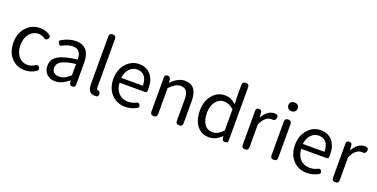

<svg xmlns="http://www.w3.org/2000/svg" viewBox="-21 -1607 4779 2432"><g transform="rotate(20 2368.5 -391.5)"><path d="M306 13Q195 13 125 -62Q51 -139 51 -271Q51 -401 130 -482Q203 -557 313 -557Q387 -557 445 -514Q472 -492 450 -464Q425 -431 392 -458Q356 -481 316 -481Q242 -481 194 -422.5Q146 -364 146 -270.5Q146 -177 192.5 -120Q239 -63 314 -63Q363 -63 410 -93Q442 -117 464 -83Q481 -55 455 -35Q388 13 306 13Z M715 13Q645 13 601 -27Q556 -69 556 -141Q556 -229 636 -277Q715 -324 890 -344Q890 -481 778 -481Q716 -481 645 -442Q614 -423 596 -456Q587 -472 588 -482Q589 -492 604 -501Q702 -557 793 -557Q889 -557 937 -496Q981 -439 981 -334V-167V-37Q981 0 942 0Q906 0 902 -34L898 -65H895Q801 13 715 13ZM741 -60Q779 -60 816 -78Q848 -95 890 -132V-208V-284Q757 -268 699 -234Q645 -202 645 -147Q645 -103 673 -80Q698 -60 741 -60Z M1250 13Q1154 13 1154 -108V-751Q1154 -796 1200 -796Q1245 -796 1245 -751V-449V-102Q1245 -63 1271 -63Q1272 -63 1273 -63Q1281 -64 1287 -56.5Q1293 -49 1295 -40Q1299 -22 1295 -9Q1291 8 1277 11Q1261 13 1250 13Z M1658 13Q1546 13 1474 -62Q1398 -141 1398 -271Q1398 -398 1473 -480Q1544 -557 1643 -557Q1745 -557 1803 -488Q1859 -420 1859 -302Q1859 -290 1857 -270Q1855 -250 1832 -250H1672H1489Q1493 -163 1542.5 -111.5Q1592 -60 1669 -60Q1726 -60 1774 -85Q1805 -102 1822 -72Q1837 -43 1812 -28Q1740 13 1658 13ZM1488 -315H1633H1779Q1779 -397 1743.5 -440.5Q1708 -484 1644 -484Q1584 -484 1541 -440Q1496 -393 1488 -315Z M2039 0Q1993 0 1993 -45V-271V-506Q1993 -543 2032 -543Q2067 -543 2072 -508L2076 -465H2079Q2124 -509 2162 -530Q2210 -557 2261 -557Q2427 -557 2427 -344V-45Q2427 0 2382 0Q2336 0 2336 -45V-332Q2336 -408 2311.5 -442.5Q2287 -477 2233 -477Q2193 -477 2158 -456Q2129 -439 2084 -394V-45Q2084 0 2039 0Z M2789 13Q2686 13 2626 -61Q2565 -137 2565 -271Q2565 -399 2636 -480Q2703 -557 2800 -557Q2845 -557 2883 -540Q2913 -526 2953 -493L2948 -587V-751Q2948 -796 2994 -796Q3039 -796 3039 -751V-398V-37Q3039 0 3000 0Q2965 0 2960 -33L2956 -64H2954Q2875 13 2789 13ZM2809 -63Q2881 -63 2948 -138V-280V-423Q2884 -480 2816 -480Q2749 -480 2705 -423Q2659 -364 2659 -272Q2659 -173 2698 -118Q2737 -63 2809 -63Z M3270 0Q3224 0 3224 -45V-271V-506Q3224 -543 3263 -543Q3299 -543 3302 -508L3307 -444H3310Q3339 -497 3378 -526Q3419 -557 3464 -557Q3474 -557 3492 -555Q3523 -545 3515 -511Q3505 -465 3462 -474Q3457 -474 3452 -474Q3414 -474 3380 -446Q3340 -414 3315 -349V-45Q3315 0 3270 0Z M3658 0Q3612 0 3612 -45V-498Q3612 -543 3658 -543Q3703 -543 3703 -498V-271V-45Q3703 0 3658 0ZM3658 -655Q3631 -655 3613 -672Q3595 -689 3595 -714Q3595 -741 3612.5 -757Q3630 -773 3658 -773Q3686 -773 3703.5 -757Q3721 -741 3721 -714Q3721 -688 3703 -672Q3686 -655 3658 -655Z M4106 13Q3994 13 3922 -62Q3846 -141 3846 -271Q3846 -398 3921 -480Q3992 -557 4091 -557Q4193 -557 4251 -488Q4307 -420 4307 -302Q4307 -290 4305 -270Q4303 -250 4280 -250H4120H3937Q3941 -163 3990.5 -111.5Q4040 -60 4117 -60Q4174 -60 4222 -85Q4253 -102 4270 -72Q4285 -43 4260 -28Q4188 13 4106 13ZM3936 -315H4081H4227Q4227 -397 4191.5 -440.5Q4156 -484 4092 -484Q4032 -484 3989 -440Q3944 -393 3936 -315Z M4487 0Q4441 0 4441 -45V-271V-506Q4441 -543 4480 -543Q4516 -543 4519 -508L4524 -444H4527Q4556 -497 4595 -526Q4636 -557 4681 -557Q4691 -557 4709 -555Q4740 -545 4732 -511Q4722 -465 4679 -474Q4674 -474 4669 -474Q4631 -474 4597 -446Q4557 -414 4532 -349V-45Q4532 0 4487 0Z"/></g></svg>

Font: GenSenRounded TW R
Style: Regular
Weight: 400
Version: Version 1.501;PS 1;hotconv 16.6.51;makeotf.lib2.5.65220